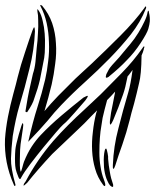

<svg xmlns="http://www.w3.org/2000/svg" viewBox="-26 -747 621 769"><path d="M27 -370Q15 -326 6 -280Q-3 -233 -6 -190Q-10 -96 29 -8L31 -4Q32 -2 33 -2Q36 -2 36 -7Q17 -74 18 -112Q19 -150 25 -202Q37 -274 51 -321Q74 -397 92 -472Q111 -547 114 -622L113 -632Q113 -637 111 -637Q110 -639 108 -634L104 -625Q91 -589 74 -537Q57 -487 45 -439Q39 -413 27 -370ZM415 -4Q430 9 427 -8Q418 -33 414 -58Q409 -85 407 -111V-120L405 -133Q403 -141 402 -146Q400 -152 399 -152Q395 -152 393 -142Q391 -134 390 -120Q389 -106 390 -92Q390 -77 392 -65Q396 -40 404 -23Q409 -11 415 -4ZM165 -264Q192 -298 220 -327Q264 -373 315 -419Q366 -465 413 -513Q459 -560 498 -609Q537 -659 558 -712Q559 -713 559 -716Q560 -718 559 -720Q557 -722 555 -720L553 -716Q514 -662 456 -604Q398 -546 341 -492L316 -469L304 -458L276 -432L257 -413L232 -388L207 -363Q178 -333 152 -302Q168 -355 181 -409Q190 -449 195 -491Q201 -533 198 -574Q196 -615 183 -654Q170 -692 142 -725Q141 -725 139 -726L135 -727Q134 -727 137 -721Q153 -690 161 -654Q169 -617 170 -579Q172 -540 167 -502Q163 -464 155 -429Q142 -374 124 -318Q106 -262 87 -179Q137 -231 165 -264ZM325 -363Q327 -361 322.5 -354.5Q318 -348 316 -345Q308 -336 296.5 -322.5Q285 -309 272.5 -295Q260 -281 248.5 -268.5Q237 -256 227 -248Q220 -242 198 -216.5Q176 -191 149 -158Q122 -125 96.5 -91.5Q71 -58 59 -36Q56 -29 54 -30Q51 -30 48 -37Q45 -44 40.5 -57Q36 -70 35 -83Q34 -94 34 -112Q34 -130 35.5 -147.5Q37 -165 49.5 -209.5Q62 -254 65 -254Q66 -254 67 -249Q68 -244 61.5 -204Q55 -164 54.5 -147Q54 -130 53.5 -105.5Q53 -81 54.5 -69.5Q56 -58 58 -60Q58 -60 60 -65Q62 -70 63.5 -76.5Q65 -83 67 -89.5Q69 -96 70 -99Q84 -134 101 -160Q118 -186 137 -206Q175 -246 220.5 -284.5Q266 -323 308 -356Q311 -357 317 -360.5Q323 -364 325 -363ZM376 -368 311 -307Q278 -277 247 -246Q216 -215 187 -182Q122 -106 77 -21Q74 -17 70 -11L68 -4Q70 -3 74 -7Q78 -10 83 -15Q126 -69 183 -130Q251 -195 287 -229L312 -253L339 -281L363 -305Q360 -295 359 -293Q350 -257 346 -219Q341 -180 343 -143Q345 -105 355 -71Q365 -36 386 -8Q392 1 395 -3Q398 -7 390 -28Q381 -51 377 -78Q372 -105 372 -136Q372 -167 374 -194Q376 -222 380 -243Q383 -265 385 -275Q392 -306 403 -346Q419 -362 435 -380Q434 -370 433 -368L426 -332L419 -297Q416 -279 415 -268Q414 -265 414 -256Q414 -248 416 -248Q418 -248 422 -255Q425 -262 427 -265Q448 -314 467 -369Q476 -394 485 -441Q488 -444 491 -448Q498 -457 505 -467Q497 -408 488 -378Q466 -304 448 -232Q429 -161 426 -86V-76Q426 -71 429 -71Q431 -71 436 -85Q447 -121 464 -168Q481 -217 493 -265Q499 -291 511 -332Q522 -374 531 -414Q540 -447 541 -525Q547 -538 550 -550Q550 -553 552 -557Q553 -561 551 -561Q549 -562 545 -555Q509 -503 462 -455Q422 -414 388 -380Q382 -374 376 -368ZM574 -661Q575 -679 571 -695L570 -701Q569 -704 568 -704Q567 -706 565 -698Q563 -683 553 -662Q543 -640 528 -615.5Q513 -591 496 -571Q473 -543 466 -535Q460 -528 452 -518Q416 -480 410 -469Q404 -458 400 -450Q399 -448 398 -442Q397 -437 399 -436Q401 -435 405 -437Q410 -439 411 -441Q453 -475 482 -506Q512 -536 537.5 -575Q563 -614 568 -631.5Q573 -649 574 -661ZM76 -302Q76 -298 80 -298H83Q106 -332 111 -352Q126 -393 134 -428Q143 -472 151 -515Q154 -534 154 -560Q155 -587 153 -612Q151 -639 145 -663Q140 -687 130 -703L127 -707Q126 -710 124 -710Q123 -709 124 -700Q127 -688 127 -665Q128 -642 126 -614Q125 -585 121 -555Q119 -526 116 -499Q113 -472 106 -452Q96 -410 91 -385L85 -355Z"/></svg>

Font: mr_AkronimG
Style: Regular
Weight: 400
Version: Version 1.002 April 14, 2020